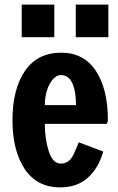

<svg xmlns="http://www.w3.org/2000/svg" viewBox="-20 -798 511 831"><path d="M74 -637V-778H215V-637ZM308 -637V-778H449V-637ZM34 -278Q34 -412 88 -491Q142 -570 245 -570Q343 -570 395 -491Q447 -412 447 -278Q447 -270 444 -266.5Q441 -263 441 -262H174Q174 -197 191 -143.5Q208 -90 243 -90Q282 -90 301 -135Q320 -180 321 -182L427 -142Q406 -70 360 -28.5Q314 13 240 13Q140 13 87 -66.5Q34 -146 34 -278ZM309 -343Q309 -403 293 -438Q277 -473 243 -473Q226 -473 210 -456Q194 -439 184 -409Q174 -379 174 -343Z"/></svg>

Font: Francois One
Style: Regular
Weight: 400
Designer: Vernon Adams
Foundry: Vernon Adams
Version: Version 2.000